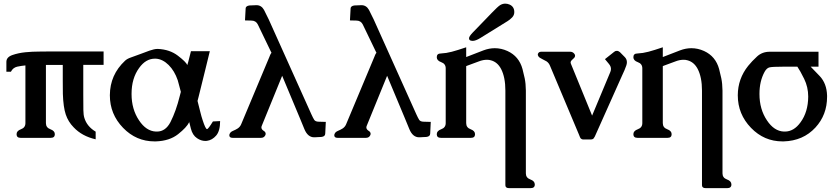

<svg xmlns="http://www.w3.org/2000/svg" viewBox="-20 -729 4467 1029"><path d="M226.1 -69.3Q226.1 -44.9 250 -36.4Q273.9 -27.8 273.9 -9.8Q273.9 9.8 251.5 9.8H90.8Q68.8 9.8 68.8 -9.8Q68.8 -27.8 92.5 -36.4Q116.2 -44.9 116.2 -69.3V-378.4Q94.7 -376.5 71.8 -371.6Q49.3 -366.2 38.6 -344.7H14.2V-397.5Q14.2 -422.9 46.6 -434.1Q79.1 -445.3 116.5 -449Q153.8 -452.6 189 -452.6Q223.6 -452.6 237.8 -453.1H535.2V-381.3H426.3V-223.1Q426.3 -166 426.8 -139.2Q427.2 -112.3 432.1 -97.2Q445.8 -51.3 492.7 -23.4V17.6Q419.4 1 374.5 -46.9Q345.7 -76.2 332.5 -115.2Q319.3 -154.3 316.9 -226.1Q316.4 -234.4 316.4 -295.4V-380.9H226.1Z M826.2 -466.8Q889.6 -463.9 933.1 -430.7Q976.6 -397.5 983.9 -380.4L989.3 -398.9Q995.1 -423.3 1003.4 -454.6H1104.5Q1090.8 -398.9 1080.6 -356.7Q1070.3 -314.5 1044.4 -210.4Q1040 -193.8 1038.6 -188Q1046.4 -157.7 1053 -130.9Q1059.6 -104 1065.9 -85.4Q1081.5 -37.1 1089.4 -37.1Q1096.2 -37.1 1121.1 -78.1L1159.7 -80.1Q1159.7 -26.9 1138.4 -2.4Q1117.2 22 1088.9 25.9Q1084.5 26.4 1080.6 26.4Q1057.6 26.4 1036.1 11.7Q1011.7 -4.4 1002.9 -40Q999.5 -54.7 995.1 -71.3L992.2 -80.1Q992.2 -79.6 993.7 -73.7Q980.5 -46.4 934.6 -10Q888.7 26.4 814.9 28.8H808.1Q710 28.8 639.6 -43.9Q568.8 -117.2 568.8 -217.8V-219.2Q569.3 -328.1 650.4 -403.8Q661.6 -414.1 680.7 -420.7Q699.7 -427.2 734.9 -440.4Q755.4 -448.2 780.8 -457.5Q807.1 -466.8 824.2 -466.8ZM949.2 -236.8Q944.8 -251.5 940.9 -268.1Q937 -284.7 932.6 -298.8Q915.5 -349.1 883.8 -380.6Q852.1 -412.1 815.4 -414.6H810.1Q761.2 -414.6 725.6 -364.7Q685.1 -309.1 685.1 -226.6V-224.6Q685.1 -143.6 725.1 -84Q763.2 -26.4 815.4 -23.9H821.3Q867.2 -23.9 893.6 -74.7Q923.8 -134.3 943.4 -214.4Q947.3 -231 949.2 -236.8Z M1689.5 -76.7 1726.1 -75.7 1723.1 -13.7Q1723.1 2.4 1703.1 4.9L1666 6.8H1663.6Q1629.4 6.8 1611.3 -37.1Q1595.7 -75.2 1587.4 -95.2L1492.2 -322.8L1383.3 -55.7Q1380.9 -50.3 1380.9 -45.9Q1380.9 -43.5 1381.8 -40.5Q1384.8 -33.2 1391.1 -29.3Q1403.8 -22 1403.8 -12.2Q1403.8 -9.3 1402.8 -5.9Q1396 9.8 1378.9 9.8H1227.1Q1209 9.8 1209 -3.9Q1209 -7.8 1210.9 -11.7Q1214.8 -22 1229 -27.8Q1243.2 -33.7 1253.9 -40.5Q1267.1 -49.3 1272.9 -64L1423.3 -422.9Q1429.2 -438.5 1431.6 -441.4Q1435.1 -445.8 1435.1 -447.8Q1435.1 -448.7 1433.6 -448.7L1361.8 -597.7Q1351.6 -618.2 1328.6 -618.7L1293 -619.6L1296.4 -681.6V-683.1Q1296.4 -696.3 1315.9 -699.7L1353.5 -701.2H1355Q1380.9 -701.2 1395 -675.8Q1405.8 -654.8 1420.4 -624.5L1648.9 -116.2Q1657.7 -96.7 1664.1 -86.7Q1670.4 -76.7 1689.5 -76.7Z M2252 -76.7 2288.6 -75.7 2285.6 -13.7Q2285.6 2.4 2265.6 4.9L2228.5 6.8H2226.1Q2191.9 6.8 2173.8 -37.1Q2158.2 -75.2 2149.9 -95.2L2054.7 -322.8L1945.8 -55.7Q1943.4 -50.3 1943.4 -45.9Q1943.4 -43.5 1944.3 -40.5Q1947.3 -33.2 1953.6 -29.3Q1966.3 -22 1966.3 -12.2Q1966.3 -9.3 1965.3 -5.9Q1958.5 9.8 1941.4 9.8H1789.6Q1771.5 9.8 1771.5 -3.9Q1771.5 -7.8 1773.4 -11.7Q1777.3 -22 1791.5 -27.8Q1805.7 -33.7 1816.4 -40.5Q1829.6 -49.3 1835.4 -64L1985.8 -422.9Q1991.7 -438.5 1994.1 -441.4Q1997.6 -445.8 1997.6 -447.8Q1997.6 -448.7 1996.1 -448.7L1924.3 -597.7Q1914.1 -618.2 1891.1 -618.7L1855.5 -619.6L1858.9 -681.6V-683.1Q1858.9 -696.3 1878.4 -699.7L1916 -701.2H1917.5Q1943.4 -701.2 1957.5 -675.8Q1968.3 -654.8 1982.9 -624.5L2211.4 -116.2Q2220.2 -96.7 2226.6 -86.7Q2232.9 -76.7 2252 -76.7Z M2553.7 -524.9Q2529.3 -509.8 2512.7 -509.8Q2507.8 -509.8 2506.3 -510.7Q2493.7 -512.2 2493.7 -523.9Q2493.7 -533.7 2513.2 -554.2L2571.8 -614.7Q2584 -627 2615.7 -660.2Q2647.5 -693.4 2660.6 -701.7Q2673.8 -709.5 2688 -709.5Q2699.2 -709.5 2710.9 -704.6Q2736.3 -693.4 2736.3 -664.1Q2736.3 -647.5 2724.6 -635.5Q2712.9 -623.5 2700.2 -615.7ZM2478.5 -423.3 2570.8 -459Q2601.6 -470.7 2631.8 -470.7Q2666.5 -470.7 2699.7 -455.6Q2761.7 -427.2 2780.3 -358.9Q2786.1 -337.9 2792 -309.6Q2797.9 -281.2 2798.3 -243.7V200.2Q2798.3 224.1 2822.3 232.7Q2846.2 241.2 2846.2 259.8Q2846.2 279.3 2823.7 279.3H2708.5Q2688.5 279.3 2688.5 263.7V-243.7Q2688.5 -314.9 2665.5 -359.4Q2646 -396.5 2610.8 -405.8Q2601.6 -408.7 2589.8 -408.7Q2580.1 -408.7 2569.3 -406.7Q2557.1 -404.3 2545.7 -399.7Q2534.2 -395 2521 -390.6L2482.9 -376.5L2478.5 -374.5V-69.3Q2478.5 -44.9 2502.2 -36.4Q2525.9 -27.8 2525.9 -9.8Q2525.9 9.8 2503.9 9.8H2343.3Q2320.8 9.8 2320.8 -9.8Q2320.8 -27.8 2344.7 -36.4Q2368.7 -44.9 2368.7 -69.3V-362.8Q2368.7 -387.2 2344.7 -395.8Q2320.8 -404.3 2320.8 -422.4Q2320.8 -442.4 2342.8 -442.4Q2372.1 -443.8 2401.6 -451.7Q2431.2 -459.5 2478.5 -475.6Z M3040.5 -385.3 3153.3 -109.4 3251 -343.3Q3254.4 -351.6 3254.4 -359.4Q3254.4 -373.5 3243.2 -386.7L3222.2 -412.1L3271 -450.7Q3276.9 -456.5 3285.6 -456.5Q3294.4 -456.5 3302.2 -449.7L3329.1 -422.4Q3339.8 -411.1 3339.8 -395.5Q3339.8 -386.7 3336.4 -377.4Q3328.6 -354.5 3313.5 -323.2L3168 2.4Q3165 8.3 3161.6 12.7Q3155.8 18.6 3147 18.6H3106.4Q3098.1 18.6 3091.3 11.7Q3088.9 8.3 3083 -7.3L2927.7 -376.5Q2921.4 -392.1 2908.7 -400.4Q2898.9 -406.2 2889.4 -410.6Q2879.9 -415 2873.5 -419.4Q2866.2 -423.8 2864.3 -429.7Q2862.3 -432.6 2862.3 -437Q2862.3 -440.4 2864.7 -443.8Q2869.1 -451.7 2880.9 -451.7H3036.6Q3044.9 -451.7 3051.3 -447.3Q3057.6 -442.9 3061 -436Q3062 -432.6 3062 -430.7Q3062 -422.4 3053.7 -415.5Q3040.5 -403.8 3039.6 -400.4Q3038.1 -397.5 3038.1 -395Q3038.1 -390.6 3040.5 -385.3Z M3532.2 -423.3 3624.5 -459Q3655.3 -470.7 3685.5 -470.7Q3720.2 -470.7 3753.4 -455.6Q3815.4 -427.2 3834 -358.9Q3839.8 -337.9 3845.7 -309.6Q3851.6 -281.2 3852.1 -243.7V200.2Q3852.1 224.1 3876 232.7Q3899.9 241.2 3899.9 259.8Q3899.9 279.3 3877.4 279.3H3762.2Q3742.2 279.3 3742.2 263.7V-243.7Q3742.2 -314.9 3719.2 -359.4Q3699.7 -396.5 3664.6 -405.8Q3655.3 -408.7 3643.6 -408.7Q3633.8 -408.7 3623 -406.7Q3610.8 -404.3 3599.4 -399.7Q3587.9 -395 3574.7 -390.6L3536.6 -376.5L3532.2 -374.5V-69.3Q3532.2 -44.9 3555.9 -36.4Q3579.6 -27.8 3579.6 -9.8Q3579.6 9.8 3557.6 9.8H3397Q3374.5 9.8 3374.5 -9.8Q3374.5 -27.8 3398.4 -36.4Q3422.4 -44.9 3422.4 -69.3V-362.8Q3422.4 -387.2 3398.4 -395.8Q3374.5 -404.3 3374.5 -422.4Q3374.5 -442.4 3396.5 -442.4Q3425.8 -443.8 3455.3 -451.7Q3484.9 -459.5 3532.2 -475.6Z M4176.3 -371.6Q4119.1 -371.6 4104 -367.9Q4088.9 -364.3 4077.6 -343.8Q4050.3 -293.9 4050.3 -226.6V-224.6Q4050.3 -143.6 4090.3 -84Q4128.4 -26.4 4180.7 -23.9H4186.5Q4234.9 -23.9 4270.5 -73.7Q4311 -128.9 4311.5 -211.4Q4311.5 -262.2 4289.8 -306.4Q4268.1 -350.6 4253.4 -371.6ZM4366.7 -451.7V-371.6H4324.7Q4336.9 -359.9 4373.8 -320.6Q4410.6 -281.2 4412.6 -217.3V-210Q4412.6 -113.3 4350.1 -45.4Q4284.2 25.9 4179.7 28.8H4173.3Q4075.2 28.8 4004.9 -43.9Q3934.1 -117.2 3934.1 -217.8V-219.2Q3934.6 -307.1 3989.7 -376Q4009.8 -400.9 4037.4 -426.3Q4064.9 -451.7 4105 -451.7Z"/></svg>

Font: Caudex
Style: Bold
Weight: 700
Version: Version 1.01